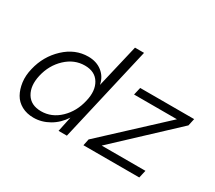

<svg xmlns="http://www.w3.org/2000/svg" viewBox="-129 -942 1343 1201"><g transform="rotate(30 542.5 -341.5)"><path d="M541 -689.9H606.4L447.3 0H387.2L410.2 -108.9Q375 -54.2 321.5 -23.4Q268.1 7.3 209.5 7.3Q160.6 7.3 123.5 -12.9Q86.4 -33.2 66.7 -68.1Q46.9 -103 40.5 -150.1Q34.2 -197.3 47.4 -250.5Q71.8 -354 147.2 -424.8Q222.7 -495.6 317.4 -495.6Q376.5 -495.6 417 -463.9Q457.5 -432.1 467.8 -378.4ZM1085 -487.8 1073.7 -436 667 -55.2H982.9L970.2 0H566.9L576.7 -47.4L992.2 -433.1H682.6L695.3 -487.8ZM443.8 -250.5Q463.4 -331.1 431.6 -383.8Q399.9 -436.5 326.7 -436.5Q250.5 -436.5 190.4 -380.1Q130.4 -323.7 110.8 -238.3Q92.3 -157.2 124.5 -104.2Q156.7 -51.3 230.5 -51.3Q306.6 -51.3 365.5 -107.7Q424.3 -164.1 443.8 -250.5Z"/></g></svg>

Font: HK Grotesk Legacy
Style: Italic
Weight: 400
Italic angle: -13°
Designer: Alfredo Marco Pradil
Foundry: Hanken Design Co.
Version: Version 2.022;PS 002.022;hotconv 1.0.88;makeotf.lib2.5.64775